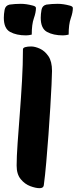

<svg xmlns="http://www.w3.org/2000/svg" viewBox="-35 -971 401 1004"><path d="M172 13Q152 13 123.5 2.5Q95 -8 73.5 -34Q52 -60 52 -105Q52 -151 57 -221.5Q62 -292 68.5 -376Q75 -460 80 -547Q85 -634 85 -713Q85 -721 97 -724.5Q109 -728 128 -728Q148 -728 173.5 -716.5Q199 -705 218 -677.5Q237 -650 237 -600Q237 -579 234.5 -528Q232 -477 228 -409Q224 -341 218.5 -267Q213 -193 207 -123.5Q201 -54 194 -2Q192 13 172 13ZM294 -786Q244 -786 211 -804Q178 -822 178 -878Q178 -897 182 -919.5Q186 -942 208 -947Q220 -949 237 -950Q254 -951 267 -951Q295 -951 329 -942Q346 -938 346 -929Q346 -906 335 -875Q324 -844 324 -790Q308 -786 294 -786ZM101 -786Q51 -786 18 -804Q-15 -822 -15 -878Q-15 -897 -11 -919.5Q-7 -942 15 -947Q27 -949 44 -950Q61 -951 74 -951Q102 -951 136 -942Q153 -938 153 -929Q153 -906 142 -875Q131 -844 131 -790Q115 -786 101 -786Z"/></svg>

Font: Protest Riot
Style: Regular
Weight: 400
Designer: Octavio Pardo
Foundry: Ashler Design
Version: Version 2.005; ttfautohint (v1.8.4.7-5d5b)